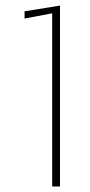

<svg xmlns="http://www.w3.org/2000/svg" viewBox="-20 -674 326 694"><path d="M196.9 0V-653.8L68.8 -633.1V-607L168.6 -625.9V0Z"/></svg>

Font: Arad-VF Thin Dots1
Style: Regular
Weight: 100
Designer: Mohammad Darvishi
Version: Version 1.000;August 30, 2024;FontCreator 15.0.0.2992 64-bit